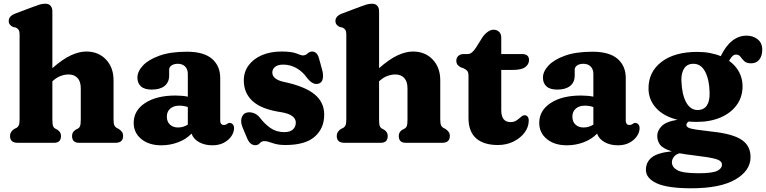

<svg xmlns="http://www.w3.org/2000/svg" viewBox="-20 -769 4125 1034"><path d="M262 -709V-402Q317.5 -450.5 361.8 -471Q406 -491.5 444.5 -491.5Q510 -491.5 550.8 -448.5Q591.5 -405.5 591.5 -336.5V-126Q591.5 -103 596 -93.8Q600.5 -84.5 608.5 -80L619 -75Q630.5 -67 636.8 -58.5Q643 -50 643 -37Q643 0 602 0H405Q368 0 368 -37Q368 -58 387 -70L398.5 -76Q407.5 -80.5 411.2 -90.5Q415 -100.5 415 -126V-293.5Q415 -330 397.5 -349Q380 -368 349 -368Q329.5 -368 307.5 -360.2Q285.5 -352.5 263.5 -332.5L262 -331.5V-126Q262 -100.5 265.8 -90.5Q269.5 -80.5 278.5 -76L289.5 -70Q308.5 -58 308.5 -37Q308.5 0 271.5 0H75Q34 0 34 -37Q34 -60 57.5 -75L68.5 -80Q76.5 -84.5 81 -93.8Q85.5 -103 85.5 -126V-580.5Q85.5 -601 80 -608.5Q74.5 -616 65.5 -620.5L50.5 -623.5Q40 -628.5 33.5 -636.2Q27 -644 27 -656.5Q27 -682.5 62.5 -696L158 -732Q180 -740.5 194.8 -744.8Q209.5 -749 225.5 -749Q242.5 -749 252.2 -738Q262 -727 262 -709Z M700 -107Q700 -174 761.5 -214.2Q823 -254.5 925 -254.5Q962 -254.5 991.5 -248.5V-370.5Q991.5 -396 977 -410.8Q962.5 -425.5 937.5 -425.5Q917 -425.5 904 -416.5Q891 -407.5 891 -394V-362Q891 -326 866.5 -306.2Q842 -286.5 797 -286.5Q758 -286.5 739 -303.8Q720 -321 720 -351Q720 -384 749.8 -416Q779.5 -448 838.8 -469.2Q898 -490.5 986.5 -490.5Q1077.5 -490.5 1121.8 -452.2Q1166 -414 1166 -348.5V-117Q1166 -108.5 1170.8 -102.2Q1175.5 -96 1186 -96Q1192.5 -96 1196.2 -97.8Q1200 -99.5 1203 -101.5Q1206 -103.5 1208.8 -105.2Q1211.5 -107 1216 -107Q1227.5 -107 1234 -99Q1240.5 -91 1240.5 -79Q1240.5 -57 1226.2 -35.8Q1212 -14.5 1185.8 -0.5Q1159.5 13.5 1124 13.5Q1082.5 13.5 1052 -3.5Q1021.5 -20.5 1011.5 -49.5Q983 -19.5 939.8 -3Q896.5 13.5 849 13.5Q782 13.5 741 -20.2Q700 -54 700 -107ZM878.5 -141.5Q878.5 -113.5 895.2 -98Q912 -82.5 938.5 -82.5Q967.5 -82.5 991.5 -98V-192.5Q970 -200 945.5 -200Q915 -200 896.8 -184Q878.5 -168 878.5 -141.5Z M1505.5 -421Q1475.5 -421 1461 -408.5Q1446.5 -396 1446.5 -378.5Q1446.5 -359.5 1462.8 -347Q1479 -334.5 1506.5 -328.5Q1621 -304.5 1673.5 -261.5Q1726 -218.5 1726 -152Q1726 -77.5 1674.8 -32.8Q1623.5 12 1517.5 12Q1475.5 12 1447.8 1.5Q1420 -9 1404 -9Q1388.5 -9 1379.2 2Q1370 13 1355 13Q1341 13 1329.8 3.8Q1318.5 -5.5 1310 -26.5L1286 -83.5Q1274.5 -113.5 1281 -134.2Q1287.5 -155 1305 -161.5Q1323 -167.5 1343.8 -160.8Q1364.5 -154 1379 -136Q1404.5 -102 1436.2 -79.8Q1468 -57.5 1510.5 -57.5Q1542.5 -57.5 1557.8 -72Q1573 -86.5 1573 -108.5Q1573 -152 1493.5 -165Q1390 -180 1341.5 -223.5Q1293 -267 1293 -335.5Q1293 -382 1318.8 -417Q1344.5 -452 1390.2 -471.8Q1436 -491.5 1496 -491.5Q1551 -491.5 1576.8 -481Q1602.5 -470.5 1610.5 -470.5Q1625.5 -470.5 1636.5 -481Q1647.5 -491.5 1661.5 -491.5Q1673 -491.5 1682.8 -483Q1692.5 -474.5 1698 -454.5L1716 -389Q1722 -365 1718 -344.2Q1714 -323.5 1694.5 -318Q1663.5 -310 1632.5 -351Q1609 -384 1576 -402.5Q1543 -421 1505.5 -421Z M2021.5 -709V-402Q2077 -450.5 2121.2 -471Q2165.5 -491.5 2204 -491.5Q2269.5 -491.5 2310.2 -448.5Q2351 -405.5 2351 -336.5V-126Q2351 -103 2355.5 -93.8Q2360 -84.5 2368 -80L2378.5 -75Q2390 -67 2396.2 -58.5Q2402.5 -50 2402.5 -37Q2402.5 0 2361.5 0H2164.5Q2127.5 0 2127.5 -37Q2127.5 -58 2146.5 -70L2158 -76Q2167 -80.5 2170.8 -90.5Q2174.5 -100.5 2174.5 -126V-293.5Q2174.5 -330 2157 -349Q2139.5 -368 2108.5 -368Q2089 -368 2067 -360.2Q2045 -352.5 2023 -332.5L2021.5 -331.5V-126Q2021.5 -100.5 2025.2 -90.5Q2029 -80.5 2038 -76L2049 -70Q2068 -58 2068 -37Q2068 0 2031 0H1834.5Q1793.5 0 1793.5 -37Q1793.5 -60 1817 -75L1828 -80Q1836 -84.5 1840.5 -93.8Q1845 -103 1845 -126V-580.5Q1845 -601 1839.5 -608.5Q1834 -616 1825 -620.5L1810 -623.5Q1799.5 -628.5 1793 -636.2Q1786.5 -644 1786.5 -656.5Q1786.5 -682.5 1822 -696L1917.5 -732Q1939.5 -740.5 1954.2 -744.8Q1969 -749 1985 -749Q2002 -749 2011.8 -738Q2021.5 -727 2021.5 -709Z M2475 -402 2462.5 -406Q2451 -411.5 2444.2 -420Q2437.5 -428.5 2437.5 -442.5Q2437.5 -458 2448.5 -468Q2459.5 -478 2477.5 -478H2499.5Q2521 -478 2542 -510.5L2579.5 -570Q2591 -586.5 2607 -597.8Q2623 -609 2637 -609Q2656 -609 2667.8 -597.8Q2679.5 -586.5 2679.5 -566V-478H2790.5Q2829 -478 2829 -446Q2829 -423 2809 -407.8Q2789 -392.5 2742.5 -392.5H2679.5V-175.5Q2679.5 -111.5 2729.5 -111.5Q2749 -111.5 2762.5 -121Q2776 -130.5 2786.2 -139.8Q2796.5 -149 2807.5 -148.5Q2816 -148 2822 -140Q2828 -132 2827.5 -118.5Q2827 -84 2804.5 -54.2Q2782 -24.5 2744.5 -6.2Q2707 12 2661.5 12Q2585.5 12 2544.2 -24Q2503 -60 2503 -134.5V-359.5Q2503 -380.5 2495.5 -388.2Q2488 -396 2475 -402Z M2884 -107Q2884 -174 2945.5 -214.2Q3007 -254.5 3109 -254.5Q3146 -254.5 3175.5 -248.5V-370.5Q3175.5 -396 3161 -410.8Q3146.5 -425.5 3121.5 -425.5Q3101 -425.5 3088 -416.5Q3075 -407.5 3075 -394V-362Q3075 -326 3050.5 -306.2Q3026 -286.5 2981 -286.5Q2942 -286.5 2923 -303.8Q2904 -321 2904 -351Q2904 -384 2933.8 -416Q2963.5 -448 3022.8 -469.2Q3082 -490.5 3170.5 -490.5Q3261.5 -490.5 3305.8 -452.2Q3350 -414 3350 -348.5V-117Q3350 -108.5 3354.8 -102.2Q3359.5 -96 3370 -96Q3376.5 -96 3380.2 -97.8Q3384 -99.5 3387 -101.5Q3390 -103.5 3392.8 -105.2Q3395.5 -107 3400 -107Q3411.5 -107 3418 -99Q3424.5 -91 3424.5 -79Q3424.5 -57 3410.2 -35.8Q3396 -14.5 3369.8 -0.5Q3343.5 13.5 3308 13.5Q3266.5 13.5 3236 -3.5Q3205.5 -20.5 3195.5 -49.5Q3167 -19.5 3123.8 -3Q3080.5 13.5 3033 13.5Q2966 13.5 2925 -20.2Q2884 -54 2884 -107ZM3062.5 -141.5Q3062.5 -113.5 3079.2 -98Q3096 -82.5 3122.5 -82.5Q3151.5 -82.5 3175.5 -98V-192.5Q3154 -200 3129.5 -200Q3099 -200 3080.8 -184Q3062.5 -168 3062.5 -141.5Z M3816 -60Q3925 -48.5 3973.5 -16.5Q4022 15.5 4022 77Q4022 150 3940.5 197.5Q3859 245 3702.5 245Q3575.5 245 3517 218.2Q3458.5 191.5 3458.5 145.5Q3458.5 104 3490 78.8Q3521.5 53.5 3598 46Q3550.5 31.5 3535 10.8Q3519.5 -10 3519.5 -37.5Q3519.5 -65 3543 -89.5Q3566.5 -114 3628.5 -124Q3553 -143 3512.8 -187.8Q3472.5 -232.5 3472.5 -293Q3472.5 -382.5 3542.8 -436Q3613 -489.5 3735 -489.5Q3772 -489.5 3803.8 -483.5Q3835.5 -477.5 3861.5 -466.5Q3915 -577 4001.5 -577Q4036 -577 4060.5 -557.2Q4085 -537.5 4085 -501Q4085 -468.5 4069.2 -448.2Q4053.5 -428 4025 -428Q4000 -428 3988 -439.8Q3976 -451.5 3967.8 -463.2Q3959.5 -475 3944 -475Q3933 -475 3924.2 -466.5Q3915.5 -458 3906.5 -441.5Q3942 -416 3960.5 -380.8Q3979 -345.5 3979 -305Q3979 -247 3947.8 -203.8Q3916.5 -160.5 3860.8 -136.5Q3805 -112.5 3731.5 -112.5Q3709.5 -112.5 3688.5 -114.5Q3676.5 -105.5 3676.5 -96.5Q3676.5 -87 3688 -81.2Q3699.5 -75.5 3729.5 -71Q3759.5 -66.5 3816 -60ZM3714.5 -425.5Q3680.5 -425.5 3664.5 -400.5Q3648.5 -375.5 3649.5 -336.5Q3652 -260.5 3675 -218.5Q3698 -176.5 3736.5 -176.5Q3770.5 -176.5 3786.8 -201Q3803 -225.5 3801.5 -271Q3800 -339.5 3777.8 -382.5Q3755.5 -425.5 3714.5 -425.5ZM3598.5 105Q3598.5 131.5 3628.2 147.8Q3658 164 3742 164Q3815 164 3841.5 151.5Q3868 139 3868 117.5Q3868 96.5 3834.2 87Q3800.5 77.5 3711.5 67Q3671 62.5 3640.5 56.5Q3620.5 61 3609.5 75.2Q3598.5 89.5 3598.5 105Z"/></svg>

Font: Fraunces 9pt S100
Style: Bold
Weight: 700
Version: Version 1.000; ttfautohint (v1.8.3)